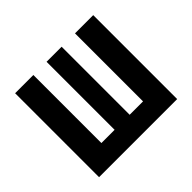

<svg xmlns="http://www.w3.org/2000/svg" viewBox="-126 -678 837 837"><g transform="rotate(-45 293.0 -259.0)"><path d="M421.4 0V-517.6H533.7V0ZM72.8 0V-98.1H515.6V0ZM52.2 0V-517.6H164.6V0ZM246.1 0V-517.6H338.9V0Z"/></g></svg>

Font: Cascadia Mono Medium
Style: Regular
Weight: 500
Monospace: yes
Designer: Aaron Bell
Foundry: Saja Typeworks
Version: Version 2407.024